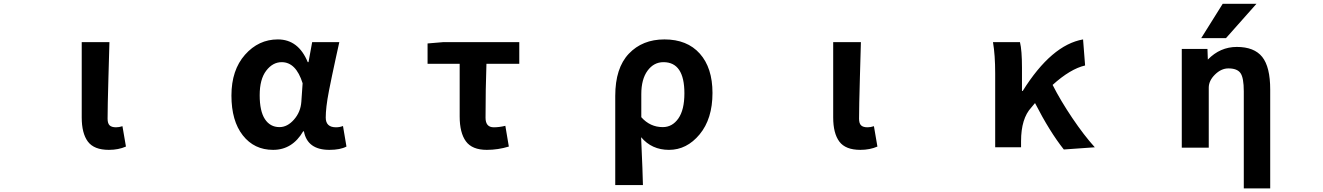

<svg xmlns="http://www.w3.org/2000/svg" viewBox="-20 -784 7040 1022"><path d="M559.6 13.7Q480.5 13.7 447.8 -30.3Q415 -74.2 415 -159.2V-559.6H562.5Q561.5 -524.4 557.1 -369.1Q552.7 -213.9 552.7 -152.3Q552.7 -127 563.5 -116.7Q574.2 -106.4 597.7 -106.4Q614.3 -106.4 631.8 -112.3L650.4 -3.9Q610.4 13.7 559.6 13.7Z M1433.6 13.7Q1333 13.7 1272.5 -63.5Q1211.9 -140.6 1211.9 -275.4Q1211.9 -411.1 1284.2 -492.7Q1356.4 -574.2 1459 -574.2Q1568.4 -574.2 1618.2 -453.1H1622.1L1641.6 -559.6H1786.1Q1782.2 -543.9 1768.1 -478Q1753.9 -412.1 1747.6 -382.3Q1741.2 -352.5 1731.4 -302.7Q1721.7 -252.9 1717.8 -218.3Q1713.9 -183.6 1713.9 -158.2Q1713.9 -106.4 1768.6 -106.4Q1788.1 -106.4 1805.7 -113.3L1824.2 -3.9Q1791 13.7 1733.4 13.7Q1616.2 13.7 1597.7 -85H1593.8Q1536.1 13.7 1433.6 13.7ZM1467.8 -107.4Q1509.8 -107.4 1544.9 -147.5Q1580.1 -187.5 1584 -242.2L1590.8 -340.8Q1555.7 -453.1 1479.5 -453.1Q1431.6 -453.1 1397 -407.7Q1362.3 -362.3 1362.3 -277.3Q1362.3 -192.4 1390.1 -149.9Q1418 -107.4 1467.8 -107.4Z M2571.3 13.7Q2493.2 13.7 2460 -31.7Q2426.8 -77.1 2426.8 -164.1V-444.3H2255.9V-552.7L2337.9 -559.6H2744.1V-444.3H2569.3Q2564.5 -312.5 2564.5 -157.2Q2564.5 -106.4 2608.4 -106.4Q2637.7 -106.4 2669.9 -114.3L2688.5 -3.9Q2630.9 13.7 2571.3 13.7Z M3254.9 201.2V-273.4Q3254.9 -421.9 3327.1 -498Q3399.4 -574.2 3516.6 -574.2Q3637.7 -574.2 3705.1 -498.5Q3772.5 -422.9 3772.5 -289.1Q3772.5 -151.4 3704.1 -68.8Q3635.7 13.7 3541 13.7Q3449.2 13.7 3392.6 -53.7Q3401.4 142.6 3402.3 201.2ZM3507.8 -107.4Q3558.6 -107.4 3590.8 -153.3Q3623 -199.2 3623 -287.1Q3623 -453.1 3511.7 -453.1Q3460 -453.1 3426.8 -407.7Q3393.6 -362.3 3393.6 -283.2V-160.2Q3440.4 -107.4 3507.8 -107.4Z M4559.6 13.7Q4480.5 13.7 4447.8 -30.3Q4415 -74.2 4415 -159.2V-559.6H4562.5Q4561.5 -524.4 4557.1 -369.1Q4552.7 -213.9 4552.7 -152.3Q4552.7 -127 4563.5 -116.7Q4574.2 -106.4 4597.7 -106.4Q4614.3 -106.4 4631.8 -112.3L4650.4 -3.9Q4610.4 13.7 4559.6 13.7Z M5807.6 0 5642.6 11.7Q5567.4 -83 5489.3 -235.4L5469.7 -211.9Q5415 -153.3 5415 -32.2V0H5277.3V-392.6Q5277.3 -491.2 5265.6 -559.6H5409.2Q5419.9 -516.6 5419.9 -422.9V-299.8H5423.8Q5577.1 -544.9 5745.1 -574.2L5755.9 -435.5Q5676.8 -417 5583 -332Q5625 -249 5687.5 -156.2Q5750 -63.5 5807.6 0Z M6488.3 -763.7H6668L6505.9 -581.1H6374ZM6563.5 -534.2Q6656.2 -534.2 6698.7 -481Q6741.2 -427.7 6741.2 -307.6V218.8H6600.6V-297.9Q6600.6 -370.1 6583 -395Q6565.4 -419.9 6518.6 -419.9Q6480.5 -419.9 6447.3 -387.2Q6414.1 -354.5 6414.1 -317.4V2H6270.5V-523.4H6407.2L6409.2 -466.8Q6474.6 -534.2 6563.5 -534.2Z"/></svg>

Font: GenEi Gothic M Regular
Style: Bold
Weight: 700
Designer: o_tamon (Modified); [Source Han Sans]
Ryoko NISHIZUKA  (kana & ideographs); Paul D. Hunt (Latin, Greek & Cyrillic); Wenl
Version: Version 1.1a;Original Version 1.004